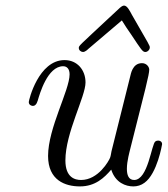

<svg xmlns="http://www.w3.org/2000/svg" viewBox="-20 -656 600 687"><path d="M83 -291C83 -280 93 -277 98 -277C104 -277 111 -282 115 -296C122 -320 150 -419 206 -419C219 -419 229 -410 229 -390C229 -333 152 -198 152 -98C152 -11 213 11 266 11C321 11 353 -20 378 -49C393 -2 430 11 457 11C471 11 485 7 497 -2C543 -35 560 -140 560 -140C560 -149 553 -153 546 -153C542 -153 539 -152 536 -150C522 -141 510 -12 460 -12C440 -12 434 -30 434 -52C434 -80 444 -114 446 -123C500 -337 514 -389 514 -407C514 -416 505 -430 488 -430C453 -430 448 -389 446 -383L379 -115C377 -107 377 -100 374 -92C370 -81 332 -12 270 -12C248 -12 214 -21 214 -82C214 -181 286 -310 286 -361C286 -406 256 -441 211 -441C118 -441 83 -298 83 -291ZM262 -484C262 -476 270 -470 277 -470C285 -470 294 -479 296 -481L416 -583C426 -566 438 -549 449 -533C485 -479 490 -470 500 -470C508 -470 516 -478 516 -486C516 -493 516 -492 452 -603C444 -618 435 -636 424 -636C415 -636 406 -625 382 -603C260 -489 262 -493 262 -484Z"/></svg>

Font: CMU Serif
Style: Italic
Weight: 500
Italic angle: -14.04°
Version: Version 0.7.0